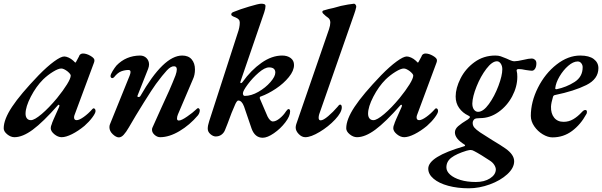

<svg xmlns="http://www.w3.org/2000/svg" viewBox="-38 -727 3252 1037"><path d="M-18 -34Q-18 -82 27 -150Q72 -218 171 -321Q217 -368 254 -395Q291 -422 309 -422Q319 -422 332.5 -416Q346 -410 358 -399Q367 -389 368 -389Q370 -389 371 -390Q372 -391 374 -395Q379 -405 384.5 -414.5Q390 -424 390 -426Q392 -431 397.5 -434.5Q403 -438 410 -438Q429 -438 450.5 -425.5Q472 -413 472 -402Q472 -393 469 -387L365 -107Q362 -100 362 -93Q362 -78 376 -78Q390 -78 414.5 -95.5Q439 -113 461 -138Q465 -142 467 -142Q472 -142 475 -138Q478 -134 478 -127Q478 -116 460.5 -92.5Q443 -69 418 -47Q384 -19 351 -2.5Q318 14 295 14Q275 14 255.5 -2Q236 -18 236 -35Q236 -45 242 -58Q241 -61 281 -149Q283 -155 283 -156Q283 -160 280.5 -161Q278 -162 275 -159Q194 -67 139 -26.5Q84 14 40 14Q20 14 1 -1.5Q-18 -17 -18 -34ZM270 -197Q304 -239 324 -271.5Q344 -304 344 -319Q344 -327 326 -342Q306 -357 293 -357Q277 -357 248.5 -339.5Q220 -322 195 -298Q157 -260 128.5 -205Q100 -150 100 -113Q100 -97 107.5 -87.5Q115 -78 129 -78Q148 -78 187 -111Q226 -144 270 -197Z M553 -40Q553 -49 556 -56L662 -318Q667 -331 667 -338Q667 -349 656 -349Q637 -349 617.5 -342Q598 -335 578 -310Q573 -305 568 -305Q565 -305 562 -308Q559 -311 559 -316Q559 -325 570 -343Q581 -361 591 -373Q642 -426 718 -427Q740 -427 753.5 -413Q767 -399 767 -379Q767 -368 762 -355L705 -211L704 -208Q704 -203 711 -203Q717 -203 720 -208Q845 -427 946 -427Q980 -427 997.5 -406Q1015 -385 1015 -352Q1015 -322 1004 -299L923 -109Q918 -97 918 -87Q918 -76 928 -76Q942 -76 973.5 -98Q1005 -120 1018 -133Q1028 -143 1032 -143Q1035 -143 1038 -139.5Q1041 -136 1041 -132Q1041 -117 1031 -104Q987 -52 931.5 -19Q876 14 827 14Q811 14 797 1.5Q783 -11 783 -26Q783 -33 785 -37Q825 -126 834 -146Q880 -243 910 -320Q917 -340 917 -352Q917 -369 902 -369Q885 -370 863 -346.5Q841 -323 804 -273Q785 -247 739 -173.5Q693 -100 658 -39Q643 -13 630 1Q617 15 604 15Q589 15 571 -2Q553 -19 553 -40Z M1321 -32 1280 -152Q1268 -184 1249 -184Q1240 -184 1228 -153Q1216 -128 1191 -59L1177 -24Q1171 -9 1158 0.5Q1145 10 1127 10Q1113 10 1098.5 -2.5Q1084 -15 1084 -32Q1084 -49 1092 -73L1245 -546Q1257 -579 1257 -605Q1257 -615 1251.5 -621.5Q1246 -628 1234 -633Q1211 -641 1211 -648Q1211 -654 1214.5 -657.5Q1218 -661 1230 -665Q1256 -676 1307.5 -691.5Q1359 -707 1373 -707Q1383 -707 1389.5 -704.5Q1396 -702 1396 -694Q1396 -681 1389 -660L1261 -287Q1260 -285 1260 -282Q1260 -278 1263 -278Q1268 -278 1272 -284Q1318 -348 1374 -387.5Q1430 -427 1486 -427Q1514 -427 1532 -413.5Q1550 -400 1550 -376Q1550 -345 1522 -310.5Q1494 -276 1452 -248Q1410 -220 1371 -206Q1365 -205 1365 -199Q1365 -194 1367 -191L1407 -98Q1421 -71 1436 -71Q1452 -71 1472.5 -87.5Q1493 -104 1507 -126Q1511 -132 1514.5 -135Q1518 -138 1522 -138Q1525 -138 1527 -134Q1529 -130 1529 -126Q1529 -100 1503 -66Q1477 -32 1441.5 -7.5Q1406 17 1381 17Q1339 17 1321 -32ZM1449 -335Q1449 -363 1415 -363Q1392 -363 1359 -334.5Q1326 -306 1300 -271Q1274 -236 1274 -223Q1274 -217 1276.5 -213Q1279 -209 1284 -209Q1319 -209 1357.5 -231Q1396 -253 1422.5 -283.5Q1449 -314 1449 -335Z M1559 -38Q1559 -46 1562 -56L1739 -569Q1746 -590 1746 -605Q1746 -623 1733 -632Q1723 -638 1707 -654Q1703 -658 1703 -663Q1703 -668 1708 -670Q1737 -679 1763 -684L1803 -695Q1821 -699 1841.5 -702.5Q1862 -706 1874 -707Q1879 -707 1883 -701Q1887 -695 1886 -689Q1882 -670 1875 -651L1686 -110Q1683 -100 1683 -91Q1683 -77 1694 -77Q1708 -77 1734.5 -99.5Q1761 -122 1785 -150Q1793 -162 1799 -162Q1808 -162 1808 -147Q1808 -120 1772 -81.5Q1736 -43 1688.5 -14.5Q1641 14 1611 14Q1592 14 1575.5 -3Q1559 -20 1559 -38Z M1832 -34Q1832 -82 1877 -150Q1922 -218 2021 -321Q2067 -368 2104 -395Q2141 -422 2159 -422Q2169 -422 2182.5 -416Q2196 -410 2208 -399Q2217 -389 2218 -389Q2220 -389 2221 -390Q2222 -391 2224 -395Q2229 -405 2234.5 -414.5Q2240 -424 2240 -426Q2242 -431 2247.5 -434.5Q2253 -438 2260 -438Q2279 -438 2300.5 -425.5Q2322 -413 2322 -402Q2322 -393 2319 -387L2215 -107Q2212 -100 2212 -93Q2212 -78 2226 -78Q2240 -78 2264.5 -95.5Q2289 -113 2311 -138Q2315 -142 2317 -142Q2322 -142 2325 -138Q2328 -134 2328 -127Q2328 -116 2310.5 -92.5Q2293 -69 2268 -47Q2234 -19 2201 -2.5Q2168 14 2145 14Q2125 14 2105.5 -2Q2086 -18 2086 -35Q2086 -45 2092 -58Q2091 -61 2131 -149Q2133 -155 2133 -156Q2133 -160 2130.5 -161Q2128 -162 2125 -159Q2044 -67 1989 -26.5Q1934 14 1890 14Q1870 14 1851 -1.5Q1832 -17 1832 -34ZM2120 -197Q2154 -239 2174 -271.5Q2194 -304 2194 -319Q2194 -327 2176 -342Q2156 -357 2143 -357Q2127 -357 2098.5 -339.5Q2070 -322 2045 -298Q2007 -260 1978.5 -205Q1950 -150 1950 -113Q1950 -97 1957.5 -87.5Q1965 -78 1979 -78Q1998 -78 2037 -111Q2076 -144 2120 -197Z M2275 184Q2275 119 2469 63Q2478 60 2471 54Q2419 22 2419 -12Q2419 -30 2436.5 -45.5Q2454 -61 2489 -82Q2500 -90 2500 -95Q2500 -99 2491 -103Q2461 -117 2442 -143.5Q2423 -170 2423 -206Q2423 -251 2449.5 -303.5Q2476 -356 2525 -391.5Q2574 -427 2637 -427Q2654 -427 2666 -423Q2678 -419 2697 -411Q2703 -408 2717 -402Q2731 -396 2739 -396Q2756 -396 2790 -404Q2818 -411 2835 -411Q2843 -411 2851 -404.5Q2859 -398 2859 -385Q2859 -367 2852 -356Q2845 -345 2835 -345Q2827 -345 2801 -349Q2779 -354 2764 -354Q2749 -354 2753 -342Q2756 -332 2756 -312Q2756 -259 2728.5 -207Q2701 -155 2654.5 -122Q2608 -89 2555 -89Q2533 -89 2525 -84Q2515 -75 2515 -63Q2515 -49 2524 -38Q2533 -27 2555 -12L2621 30Q2668 58 2692 75Q2739 108 2739 144Q2739 180 2702 214Q2665 248 2607.5 269Q2550 290 2494 290Q2433 290 2383 276.5Q2333 263 2304 238.5Q2275 214 2275 184ZM2675 -353Q2675 -371 2666.5 -383.5Q2658 -396 2646 -396Q2620 -396 2589 -355.5Q2558 -315 2536 -260Q2514 -205 2513 -168Q2513 -147 2522 -135Q2531 -123 2544 -123Q2572 -123 2602.5 -165Q2633 -207 2654 -263Q2675 -319 2675 -353ZM2640 189Q2640 177 2631.5 163.5Q2623 150 2607 140Q2588 127 2562.5 111.5Q2537 96 2523 89Q2513 83 2503 83Q2498 83 2482 87Q2427 104 2400 124.5Q2373 145 2373 177Q2373 198 2393 216Q2413 234 2449 245Q2485 256 2532 256Q2578 256 2608.5 236.5Q2639 217 2640 189Z M2829 -101Q2829 -177 2867.5 -253.5Q2906 -330 2968 -378.5Q3030 -427 3096 -427Q3144 -427 3169 -408Q3194 -389 3194 -359Q3194 -300 3128.5 -267.5Q3063 -235 2961 -214Q2952 -213 2949 -205Q2939 -172 2938 -151Q2937 -114 2955 -91.5Q2973 -69 3006 -69Q3034 -69 3058 -83Q3082 -97 3105 -122Q3115 -133 3123 -133Q3132 -133 3132 -123Q3132 -114 3129 -111Q3098 -54 3051.5 -19.5Q3005 15 2946 15Q2921 15 2893.5 -1.5Q2866 -18 2847.5 -45Q2829 -72 2829 -101ZM3109 -364Q3109 -376 3101.5 -385.5Q3094 -395 3082 -395Q3058 -395 3031 -371.5Q3004 -348 2984 -314Q2964 -280 2961 -251V-249Q2961 -245 2968 -245Q3021 -256 3065 -284Q3109 -312 3109 -364Z"/></svg>

Font: EB Garamond SemiBold
Style: Italic
Weight: 600
Italic angle: -17.2°
Designer: Georg Duffner and Octavio Pardo
Foundry: Georg Duffner
Version: Version 1.000